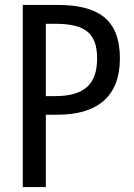

<svg xmlns="http://www.w3.org/2000/svg" viewBox="-20 -755 540 775"><path d="M72 0H165V-292H213C372 -292 464 -365 464 -519C464 -680 372 -735 213 -735H72ZM165 -367V-659H202C319 -659 372 -625 372 -519C372 -414 319 -367 202 -367Z"/></svg>

Font: Noto Sans Mono CJK HK
Style: Regular
Weight: 400
Designer: Ryoko NISHIZUKA 西塚涼子 (kana, bopomofo & ideographs); Paul D. Hunt (Latin, Greek & Cyrillic); Sandoll Communications 산돌커뮤니
Foundry: Adobe
Version: Version 2.004;hotconv 1.0.118;makeotfexe 2.5.65603